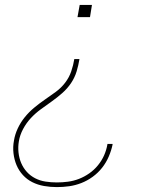

<svg xmlns="http://www.w3.org/2000/svg" viewBox="-20 -540 640 783"><path d="M296 -470 305 -520H355L347 -470ZM212 223Q185 223 159.5 218.5Q134 214 112 203Q90 192 73.5 174Q57 156 47.5 133.5Q38 111 35 85Q32 59 37 33Q41 8 52.5 -16.5Q64 -41 81 -62Q98 -83 119 -100.5Q140 -118 162.5 -133.5Q185 -149 207 -165Q229 -181 245.5 -202.5Q262 -224 270.5 -249Q279 -274 283 -299H304Q300 -274 292.5 -249Q285 -224 270 -201.5Q255 -179 234 -160.5Q213 -142 190.5 -126Q168 -110 146 -94Q124 -78 105.5 -58Q87 -38 74 -13.5Q61 11 57 36Q53 59 55.5 82Q58 105 66.5 125Q75 145 89.5 161Q104 177 123.5 187Q143 197 165.5 200.5Q188 204 212 204Q234 204 257 201Q280 198 302 189.5Q324 181 344 167Q364 153 379.5 134Q395 115 404.5 93.5Q414 72 418 49Q418 49 418 48.5Q418 48 418 47H439Q439 48 439 48.5Q439 49 439 50Q434 74 423.5 98.5Q413 123 396.5 144Q380 165 358 181Q336 197 311.5 206.5Q287 216 262 219.5Q237 223 212 223Z"/></svg>

Font: Iosevka SS04 Th Ex Obl
Style: Regular
Weight: 100
Width: 7
Italic angle: -9°
Monospace: yes
Designer: Belleve Invis
Foundry: Belleve Invis
Version: Version 19.0.0; ttfautohint (v1.8.4)